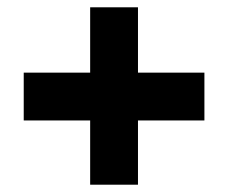

<svg xmlns="http://www.w3.org/2000/svg" viewBox="-20 -617 626 526"><path d="M358 -418H540V-287H358V-111H227V-287H45V-418H227V-597H358Z"/></svg>

Font: Noto Sans Thaana Black
Style: Regular
Weight: 900
Designer: David Williams
Foundry: Google Inc.
Version: Version 3.001; ttfautohint (v1.8.4.7-5d5b)